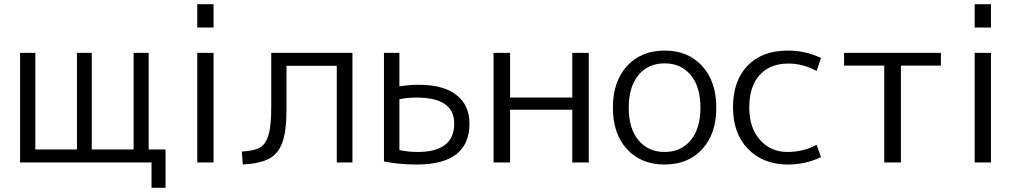

<svg xmlns="http://www.w3.org/2000/svg" viewBox="-20 -770 4831 910"><path d="M75.2 0V-519.5H147.5V-61.5H344.7V-519.5H415V-61.5H613.3V-519.5H684.6V-61.5H764.6V120.1H698.2V0Z M915 0V-519.5H992.2V0ZM915 -639.6V-750H992.2V-639.6Z M1126 -51.8Q1183.6 -54.7 1211.4 -70.3Q1239.3 -85.9 1252.4 -129.9Q1265.6 -173.8 1265.6 -263.7V-519.5H1650.4V0H1576.2V-458H1337.9V-252Q1337.9 -150.4 1318.8 -96.2Q1299.8 -42 1256.8 -18.6Q1213.9 4.9 1130.9 9.8Z M1799.8 -4.9V-519.5H1873V-360.4Q1917 -368.2 1964.8 -368.2Q2083 -368.2 2144 -319.3Q2205.1 -270.5 2205.1 -184.6Q2205.1 9.8 1955.1 9.8Q1871.1 9.8 1799.8 -4.9ZM1873 -58.6Q1914.1 -49.8 1960 -49.8Q2132.8 -49.8 2132.8 -184.6Q2132.8 -307.6 1955.1 -307.6Q1912.1 -307.6 1873 -299.8Z M2319.3 0V-519.5H2397.5V-307.6H2692.4V-519.5H2770.5V0H2692.4V-250H2397.5V0Z M2951.7 -63Q2884.8 -135.7 2884.8 -259.8Q2884.8 -383.8 2951.7 -457Q3018.6 -530.3 3129.9 -530.3Q3241.2 -530.3 3308.1 -457Q3375 -383.8 3375 -259.8Q3375 -135.7 3308.1 -63Q3241.2 9.8 3129.9 9.8Q3018.6 9.8 2951.7 -63ZM3005.9 -414.1Q2960 -358.4 2960 -259.8Q2960 -161.1 3005.9 -105.5Q3051.8 -49.8 3129.9 -49.8Q3208 -49.8 3253.9 -105.5Q3299.8 -161.1 3299.8 -259.8Q3299.8 -358.4 3253.9 -414.1Q3208 -469.7 3129.9 -469.7Q3051.8 -469.7 3005.9 -414.1Z M3713.9 -530.3Q3797.9 -530.3 3871.1 -495.1L3850.6 -433.6Q3785.2 -468.8 3716.8 -468.8Q3628.9 -468.8 3580.1 -414.1Q3531.2 -359.4 3531.2 -261.2Q3531.2 -163.1 3582.5 -106.4Q3633.8 -49.8 3710.9 -49.8Q3788.1 -49.8 3850.6 -84L3871.1 -25.4Q3797.9 9.8 3713.9 9.8Q3597.7 9.8 3525.9 -63.5Q3454.1 -136.7 3454.1 -261.7Q3454.1 -386.7 3522.9 -458.5Q3591.8 -530.3 3713.9 -530.3Z M3980.5 -459V-519.5H4439.5V-459H4250V0H4170.9V-459Z M4599.6 0V-519.5H4676.8V0ZM4599.6 -639.6V-750H4676.8V-639.6Z"/></svg>

Font: GenEi M Gothic v2 Regular
Style: Regular
Weight: 400
Version: Version 2.0